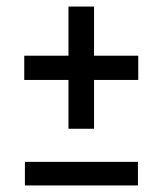

<svg xmlns="http://www.w3.org/2000/svg" viewBox="-20 -566 497 586"><path d="M56 -72H401V0H56ZM267 -396H402V-322H267V-173H189V-322H54V-396H189V-546H267Z"/></svg>

Font: Fira Sans Condensed
Style: Regular
Weight: 400
Width: 3
Designer: bBox Type GmbH & Carrois Corporate GbR & Edenspiekermann AG
Foundry: bBox Type GmbH & Carrois Corporate GbR & Edenspiekermann AG
Version: Version 4.301